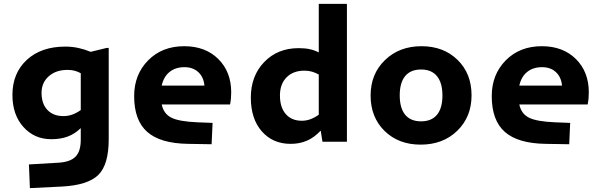

<svg xmlns="http://www.w3.org/2000/svg" viewBox="-20 -730 3110 989"><path d="M244 -13Q157 -13 100.5 -76Q44 -139 44 -241Q44 -353 118 -421.5Q192 -490 317 -490Q351 -490 383.5 -483Q416 -476 447 -463L529 -483H540V-13Q540 119 486 171.5Q432 224 298 231L134 239L129 117L283 108Q343 104 369.5 76.5Q396 49 396 -10V-70Q365 -40 328.5 -26.5Q292 -13 244 -13ZM328 -370Q268 -370 231 -337Q194 -304 194 -252Q194 -196 224 -164Q254 -132 307 -132Q330 -132 351.5 -139.5Q373 -147 396 -163V-353Q379 -362 363 -366Q347 -370 328 -370Z M997 -100 1075 -97 1070 13 949 11Q806 9 738.5 -50.5Q671 -110 671 -235Q671 -346 743 -419Q815 -492 929 -492Q1038 -492 1104.5 -426Q1171 -360 1171 -254Q1171 -238 1169.5 -222Q1168 -206 1165 -192H813Q823 -144 862.5 -124Q902 -104 997 -100ZM930 -384Q884 -384 853.5 -359.5Q823 -335 813 -289H1033Q1029 -333 1001.5 -358.5Q974 -384 930 -384Z M1477 11Q1385 11 1328.5 -53.5Q1272 -118 1272 -227Q1272 -339 1341 -410.5Q1410 -482 1518 -482Q1552 -482 1576.5 -476.5Q1601 -471 1622 -460V-710H1767V0H1641L1632 -57Q1599 -22 1561.5 -5.5Q1524 11 1477 11ZM1548 -366Q1490 -366 1456 -331.5Q1422 -297 1422 -238Q1422 -177 1452 -142.5Q1482 -108 1535 -108Q1557 -108 1578 -115.5Q1599 -123 1622 -139V-346Q1604 -356 1586.5 -361Q1569 -366 1548 -366Z M2409 -239Q2409 -128 2335.5 -56.5Q2262 15 2147 15Q2033 15 1961 -55.5Q1889 -126 1889 -238Q1889 -349 1963 -420.5Q2037 -492 2151 -492Q2265 -492 2337 -421.5Q2409 -351 2409 -239ZM2039 -239Q2039 -173 2067 -139Q2095 -105 2149 -105Q2203 -105 2231 -139Q2259 -173 2259 -238Q2259 -303 2231 -337.5Q2203 -372 2149 -372Q2095 -372 2067 -338Q2039 -304 2039 -239Z M2839 -100 2917 -97 2912 13 2791 11Q2648 9 2580.5 -50.5Q2513 -110 2513 -235Q2513 -346 2585 -419Q2657 -492 2771 -492Q2880 -492 2946.5 -426Q3013 -360 3013 -254Q3013 -238 3011.5 -222Q3010 -206 3007 -192H2655Q2665 -144 2704.5 -124Q2744 -104 2839 -100ZM2772 -384Q2726 -384 2695.5 -359.5Q2665 -335 2655 -289H2875Q2871 -333 2843.5 -358.5Q2816 -384 2772 -384Z"/></svg>

Font: Intel One Mono
Style: Bold
Weight: 700
Monospace: yes
Designer: Fred Shallcrass
Foundry: Frere-Jones Type LLC
Version: Version 1.400;hotconv 1.1.0;makeotfexe 2.6.0;FJTRelease1.4